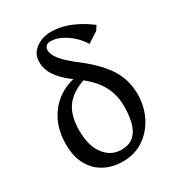

<svg xmlns="http://www.w3.org/2000/svg" viewBox="-172 -808 846 924"><g transform="rotate(-30 251.0 -346.0)"><path d="M240.6 11.7Q183.6 11.7 138.9 -12.3Q94.2 -36.3 68.6 -82.5Q43.1 -128.7 43.1 -195.9Q43.1 -264.7 67.2 -317.5Q91.4 -370.3 133.9 -404.5Q176.4 -438.8 231.1 -451.1Q196.6 -476.6 174.1 -501.4Q151.5 -526.1 140.6 -551.6Q129.7 -577.1 129.7 -605.3Q129.7 -635.6 146.5 -657Q163.4 -678.5 190.8 -690.6Q218.3 -702.6 249.9 -702.6Q286.7 -702.6 322.5 -692.4Q358.3 -682.2 392.2 -664Q426 -645.8 458 -621.9L442.5 -597.5L383 -559.1Q364.3 -590 337.9 -613.5Q311.6 -637 282.5 -650.6Q253.4 -664.3 225.7 -664.3Q210 -664.3 201.3 -655.6Q192.7 -646.8 192.7 -632.6Q192.7 -608.9 217.1 -578.8Q241.5 -548.7 299.9 -504Q380.7 -442 421.9 -378.5Q463 -315 463 -235.3Q463 -168.8 435 -112.3Q407 -55.9 356.9 -22.1Q306.7 11.7 240.6 11.7ZM262.3 -40.9Q304.8 -40.9 330 -62.4Q355.2 -83.9 366.3 -123.3Q377.5 -162.8 377.5 -215.5Q377.5 -259.7 365.1 -296.3Q352.8 -333 328.8 -363.7Q304.8 -394.5 270 -422Q198.2 -397 165 -350.2Q131.9 -303.5 131.9 -222Q131.9 -136.8 168.6 -88.8Q205.4 -40.9 262.3 -40.9Z"/></g></svg>

Font: Ancizar Serif Light
Style: Regular
Weight: 300
Designer: Cesar Puertas, Viviana Monsalve, Julian Moncada, Julian Prieto, Jose Castro, Felipe Aragon, Mariel Hernandez, Sara Alarc
Version: Version 8.100